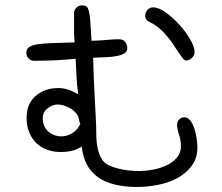

<svg xmlns="http://www.w3.org/2000/svg" viewBox="-20 -576 845 730"><path d="M261.7 -530.3Q264.6 -543 273.4 -549.3Q282.2 -555.7 291 -555.7Q301.8 -555.7 307.6 -552.2Q313.5 -548.8 317.4 -535.6Q321.3 -522.5 323.2 -495.6Q325.2 -468.8 328.1 -420.9Q361.3 -421.9 387.7 -424.3Q414.1 -426.8 431.6 -426.8Q448.2 -426.8 456.1 -416.5Q463.9 -406.2 463.9 -392.6Q463.9 -379.9 452.6 -373Q441.4 -366.2 423.3 -362.8Q405.3 -359.4 381.8 -358.4Q358.4 -357.4 334 -356.4Q335 -314.5 336.9 -271.5Q338.9 -228.5 340.8 -191.9Q342.8 -155.3 344.2 -128.4Q345.7 -101.6 345.7 -92.8Q345.7 -77.1 346.2 -55.7Q346.7 -34.2 351.1 -13.2Q355.5 7.8 365.2 25.9Q375 43.9 392.6 51.8Q415 62.5 445.3 68.4Q475.6 74.2 507.8 74.2Q534.2 74.2 562.5 68.8Q590.8 63.5 614.3 52.2Q637.7 41 652.8 22.9Q668 4.9 668 -20.5Q668 -42 660.6 -64.5Q653.3 -86.9 653.3 -100.6Q653.3 -113.3 661.1 -121.6Q668.9 -129.9 680.7 -129.9Q694.3 -129.9 703.6 -117.7Q712.9 -105.5 718.8 -87.9Q724.6 -70.3 727.5 -50.3Q730.5 -30.3 730.5 -15.6Q730.5 25.4 709 54.2Q687.5 83 654.3 101.1Q621.1 119.1 580.1 127Q539.1 134.8 501 134.8Q305.7 134.8 291 -18.6Q266.6 -4.9 249 -1.5Q231.4 2 211.9 2Q184.6 2 160.6 -6.3Q136.7 -14.6 119.1 -31.2Q101.6 -47.9 91.3 -72.3Q81.1 -96.7 81.1 -128.9Q81.1 -181.6 115.7 -211.4Q150.4 -241.2 201.2 -241.2Q220.7 -241.2 238.3 -235.4Q255.9 -229.5 277.3 -217.8Q272.5 -252 271 -285.2Q269.5 -318.4 267.6 -352.5Q217.8 -347.7 176.8 -346.2Q135.7 -344.7 111.3 -344.7Q96.7 -344.7 88.4 -354Q80.1 -363.3 80.1 -375Q80.1 -389.6 90.8 -397Q101.6 -404.3 123.5 -407.7Q145.5 -411.1 180.2 -412.1Q214.8 -413.1 263.7 -415Q261.7 -434.6 261.7 -451.7Q261.7 -468.8 261.7 -485.4ZM285.2 -104.5V-106.4Q281.2 -111.3 281.2 -118.2Q279.3 -132.8 270.5 -144Q261.7 -155.3 249 -163.1Q236.3 -170.9 222.7 -174.8Q209 -178.7 199.2 -178.7Q179.7 -178.7 161.1 -164.1Q142.6 -149.4 142.6 -127Q142.6 -94.7 163.6 -76.2Q184.6 -57.6 213.9 -57.6Q236.3 -57.6 256.3 -70.8Q276.4 -84 285.2 -104.5ZM550.8 -491.2Q532.2 -499 532.2 -516.6Q532.2 -528.3 540.5 -538.1Q548.8 -547.9 562.5 -547.9Q584 -547.9 610.8 -528.3Q637.7 -508.8 662.1 -481.9Q686.5 -455.1 703.1 -426.3Q719.7 -397.5 719.7 -378.9Q719.7 -364.3 709 -355Q698.2 -345.7 687.5 -345.7Q681.6 -345.7 674.3 -355Q667 -364.3 658.2 -377.4Q649.4 -390.6 639.6 -405.8Q629.9 -420.9 620.1 -432.6Q585.9 -474.6 550.8 -491.2Z"/></svg>

Font: Hi Melody
Style: Regular
Weight: 400
Designer: YoonDesign Inc.
Foundry: YoonDesign Inc.
Version: Version 3.00